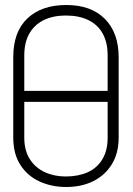

<svg xmlns="http://www.w3.org/2000/svg" viewBox="-20 -736 531 767"><path d="M73 -373V-329H414V-373ZM33 -508V-186Q33 -121 61.5 -77Q90 -33 138 -11Q186 11 244 11Q307 11 354 -13Q401 -37 427.5 -81Q454 -125 454 -186V-507Q454 -605 399 -660.5Q344 -716 245 -716Q146 -716 89.5 -662.5Q33 -609 33 -508ZM77 -186V-514Q77 -566 97 -601.5Q117 -637 154.5 -655.5Q192 -674 243 -674Q296 -674 333.5 -655.5Q371 -637 390.5 -601.5Q410 -566 410 -515V-186Q410 -134 388.5 -99Q367 -64 329.5 -47.5Q292 -31 243 -31Q196 -31 158.5 -48.5Q121 -66 99 -100.5Q77 -135 77 -186Z"/></svg>

Font: Advent Pro Light
Style: Regular
Weight: 300
Version: Version 3.000